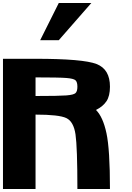

<svg xmlns="http://www.w3.org/2000/svg" viewBox="-20 -1270 884 1290"><path d="M718.8 0H500Q500 -281.2 487.3 -367.2Q474.6 -453.1 425.8 -476.6Q377 -500 218.8 -500V0H0V-875H218.8Q539.1 -875 628.9 -839.8Q718.8 -804.7 718.8 -687.5Q718.8 -625 695.3 -589.8Q671.9 -554.7 625 -531.2Q671.9 -484.4 695.3 -375Q718.8 -265.6 718.8 0ZM500 -687.5Q500 -718.8 487.3 -730.5Q474.6 -742.2 425.8 -746.1Q377 -750 218.8 -750V-625Q377 -625 425.8 -628.9Q474.6 -632.8 487.3 -644.5Q500 -656.2 500 -687.5ZM375 -1000H250L375 -1250H593.8Z"/></svg>

Font: CraftyPE
Style: Regular
Weight: 400
Designer: Erek Butcher
Foundry: Haunted Coop
Version: Version 0.018;April 4, 2024;FontCreator 15.0.0.2962 64-bit